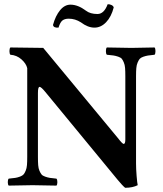

<svg xmlns="http://www.w3.org/2000/svg" viewBox="-20 -870 766 902"><path d="M21 2Q16.6 -2.4 16.6 -14.4Q16.6 -26.4 21 -30.8Q41 -32.7 52 -34.4Q63 -36.1 74.5 -40.5Q85.9 -44.9 91.1 -51Q96.2 -57.1 100.8 -68.4Q105.5 -79.6 106.7 -94.7Q107.9 -109.9 107.9 -132.8V-549.8Q103 -571.3 80.8 -591.1Q58.6 -610.8 28.8 -612.8Q24.4 -617.2 24.4 -629.9Q24.4 -642.6 28.8 -647L183.1 -645L533.2 -222.2Q555.2 -193.8 561 -193.8Q568.8 -193.8 568.8 -214.8V-512.2Q568.8 -535.6 567.6 -550.8Q566.4 -565.9 561.5 -577.1Q556.6 -588.4 552 -594Q547.4 -599.6 535.2 -603.8Q522.9 -607.9 512.9 -609.4Q502.9 -610.8 481.9 -612.8Q477.5 -617.2 477.5 -629.9Q477.5 -642.6 481.9 -647Q577.6 -645 597.2 -645Q614.3 -645 706.1 -647Q710.4 -642.6 710.4 -629.9Q710.4 -617.2 706.1 -612.8Q685.5 -610.8 675 -609.1Q664.6 -607.4 652.8 -603.3Q641.1 -599.1 636.2 -593.3Q631.3 -587.4 626.5 -576.2Q621.6 -564.9 620.4 -550Q619.1 -535.2 619.1 -512.2V-102.1Q619.1 -76.7 621.8 -43.2Q624.5 -9.8 627 0Q603 12.2 567.9 12.2Q555.2 2 532.2 -25.9L192.9 -438Q173.3 -461.9 166 -461.9Q158.2 -461.9 158.2 -433.1V-132.8Q158.2 -109.4 159.4 -94Q160.6 -78.6 165.5 -67.4Q170.4 -56.2 175.3 -50.3Q180.2 -44.4 191.9 -40.3Q203.6 -36.1 214.1 -34.4Q224.6 -32.7 245.1 -30.8Q249.5 -26.4 249.5 -14.4Q249.5 -2.4 245.1 2Q151.4 0 132.8 0Q114.7 0 21 2ZM438 -804.2Q468.8 -804.2 485.8 -850.1Q495.6 -850.6 504.2 -846.2Q512.7 -841.8 514.2 -835Q502.9 -791 478.5 -765.6Q454.1 -740.2 423.8 -740.2Q392.6 -740.2 359.9 -765.1Q333 -782.2 303.2 -782.2Q284.2 -782.2 273.4 -773.9Q262.7 -765.6 254.9 -740.2Q231.4 -738.3 229 -752.9Q240.7 -795.9 262.2 -822Q283.7 -848.1 311 -848.1Q346.2 -848.1 383.8 -819.8Q403.8 -804.2 438 -804.2Z"/></svg>

Font: Common Serif SemiBold
Style: Regular
Weight: 600
Designer: Philipp H. Poll, Khaled Hosny
Foundry: Stefan Peev, Context Ltd.
Version: Version 1.026